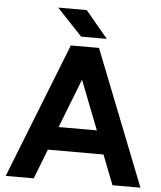

<svg xmlns="http://www.w3.org/2000/svg" viewBox="-59 -940 832 991"><g transform="rotate(5 357.0 -444.5)"><path d="M8 0 284 -700H430L706 0H561L501 -154H213L153 0ZM258 -275H456L357 -529ZM333 -750 202 -889H350L466 -750Z"/></g></svg>

Font: Figtree Light
Style: Bold
Weight: 700
Version: Version 2.002